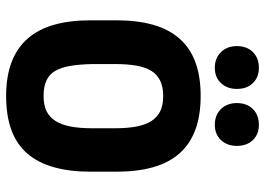

<svg xmlns="http://www.w3.org/2000/svg" viewBox="-136 -696 843 610"><g transform="rotate(90 285.0 -390.5)"><path d="M525 -339Q525 -405 511 -455Q497 -505 468 -538.5Q439 -572 393.5 -589.5Q348 -607 284 -607Q222 -607 176.5 -590Q131 -573 101.5 -539Q72 -505 58 -455Q44 -405 44 -339V-258Q44 -192 58 -142Q72 -92 101.5 -58Q131 -24 176.5 -6.5Q222 11 284 11Q348 11 393.5 -6Q439 -23 468 -57Q497 -91 511 -141.5Q525 -192 525 -258ZM183 -262V-335Q183 -374 188 -402.5Q193 -431 204.5 -450Q216 -469 236 -478.5Q256 -488 284 -488Q314 -488 333 -478.5Q352 -469 364 -450.5Q376 -432 381.5 -403Q387 -374 387 -335V-262Q387 -223 381.5 -194Q376 -165 364 -146Q352 -127 333 -117.5Q314 -108 284 -108Q255 -108 235.5 -117Q216 -126 205 -144.5Q194 -163 189 -192Q184 -221 183 -262ZM195 -792Q164 -792 145 -773Q126 -754 126 -722Q126 -691 145 -671.5Q164 -652 195 -652Q225 -652 243.5 -671.5Q262 -691 262 -722Q262 -754 243.5 -773Q225 -792 195 -792ZM376 -792Q345 -792 326 -773Q307 -754 307 -722Q307 -691 326 -671.5Q345 -652 376 -652Q406 -652 424.5 -671.5Q443 -691 443 -722Q443 -754 424.5 -773Q406 -792 376 -792Z"/></g></svg>

Font: Beiruti ExtraBold
Style: Regular
Weight: 800
Designer: Arlette Boutros
Foundry: Boutros
Version: Version 1.41